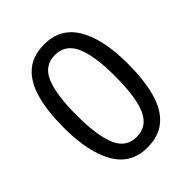

<svg xmlns="http://www.w3.org/2000/svg" viewBox="-207 -840 966 966"><g transform="rotate(-45 275.5 -357.5)"><path d="M275 10Q160 10 104 -87.5Q48 -185 48 -358Q48 -474 70.5 -556Q93 -638 143 -681.5Q193 -725 275 -725Q391 -725 447.5 -628.5Q504 -532 504 -358Q504 -243 481.5 -160.5Q459 -78 408.5 -34Q358 10 275 10ZM275 -66Q350 -66 382 -138Q414 -210 414 -358Q414 -504 382 -576.5Q350 -649 275 -649Q200 -649 169 -576.5Q138 -504 138 -358Q138 -212 169 -139Q200 -66 275 -66Z"/></g></svg>

Font: hexkannada15
Style: Book
Weight: 400
Designer: Jelle Bosma - Monotype Design Team
Foundry: Monotype Imaging Inc.
Version: Version 2.003